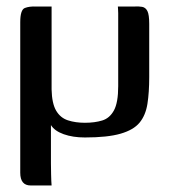

<svg xmlns="http://www.w3.org/2000/svg" viewBox="-20 -419 532 588"><path d="M240 2Q203 2 175 -8Q147 -18 136 -36V81Q136 92 136.5 115Q137 138 138 149H74Q42 149 42 110V-351Q42 -389 56 -394.5Q70 -400 91 -399Q92 -399 103.5 -399Q115 -399 126 -399Q137 -399 138 -399Q138 -397 138 -393.5Q138 -390 138 -385V-145Q139 -102 152 -80Q165 -58 188 -50.5Q211 -43 240 -43Q270 -43 293 -50Q316 -57 329 -81Q342 -105 342 -155V-379Q342 -386 341.5 -391Q341 -396 341 -399Q342 -399 353 -399Q364 -399 375.5 -399Q387 -399 389 -399Q405 -400 415.5 -398Q426 -396 431.5 -385Q437 -374 437 -346V-183Q437 -136 431.5 -101Q426 -66 407.5 -43.5Q389 -21 349 -9.5Q309 2 240 2Z"/></svg>

Font: Genos Medium
Style: Regular
Weight: 500
Designer: Robert E. Leuschke
Foundry: Robert E. Leuschke
Version: Version 1.010; ttfautohint (v1.8.3)